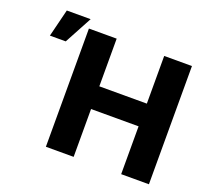

<svg xmlns="http://www.w3.org/2000/svg" viewBox="-128 -920 1173 1079"><g transform="rotate(20 458.5 -380.0)"><path d="M247.1 -707H413.1V-421.9H697.3V-707H863.3V0H697.3V-286.1H413.1V0H247.1ZM95.7 -759.8H238.3L149.4 -594.7H54.7Z"/></g></svg>

Font: Pretendard GOV ExtraBold
Style: Regular
Weight: 800
Designer: Base glyphs from Inter by Rasmus Andersson; Hangeul glyphs from Noto Sans CJK(Source Han Sans) by Jang Soo-young and Kan
Foundry: Kil Hyung-jin
Version: Version 1.309